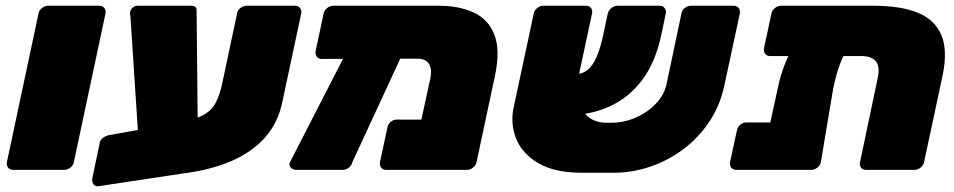

<svg xmlns="http://www.w3.org/2000/svg" viewBox="-20 -591 3319 668"><path d="M25 0Q14 0 8 -8Q2 -16 4 -27L114 -544Q116 -555 126 -563Q136 -571 147 -571H326Q337 -571 343 -563Q349 -555 347 -544L237 -27Q235 -16 225 -8Q215 0 204 0Z M322 57Q311 58 305 49.5Q299 41 301 30L327 -94Q329 -105 339 -112Q349 -119 360 -121L596 -163Q652 -173 683 -188.5Q714 -204 729 -231Q744 -258 753 -300L805 -545Q807 -556 817 -563.5Q827 -571 838 -571H1007Q1018 -571 1024 -563Q1030 -555 1028 -544L962 -235Q947 -163 901.5 -112Q856 -61 783.5 -30Q711 1 613 13ZM467 -24 434 -531Q433 -539 432.5 -543Q432 -547 433 -551Q435 -559 442.5 -565Q450 -571 458 -571H645Q664 -571 664 -556L669 -47Z M1431 -387 1099 -386Q1088 -386 1082 -394Q1076 -402 1078 -413L1106 -544Q1108 -555 1118 -563Q1128 -571 1139 -571H1507Q1577 -571 1628 -547.5Q1679 -524 1700 -470.5Q1721 -417 1702 -327L1638 -27Q1636 -16 1626 -8Q1616 0 1605 0H1323Q1312 0 1306 -8Q1300 -16 1302 -27L1328 -148Q1330 -159 1339.5 -167Q1349 -175 1360 -175H1446L1477 -317Q1482 -342 1477.5 -357.5Q1473 -373 1461 -380Q1449 -387 1431 -387ZM1010 0Q999 0 991.5 -8Q984 -16 989 -27L1198 -434Q1203 -445 1211.5 -453Q1220 -461 1231 -461H1372Q1383 -461 1390 -450.5Q1397 -440 1392 -429L1206 -27Q1204 -16 1194 -8Q1184 0 1173 0Z M2107 -164Q2151 -164 2192 -182Q2233 -200 2262 -230.5Q2291 -261 2299 -298L2351 -545Q2353 -556 2363 -563.5Q2373 -571 2384 -571H2533Q2544 -571 2550 -563Q2556 -555 2554 -544L2500 -293Q2485 -223 2447.5 -167Q2410 -111 2357 -71.5Q2304 -32 2242 -11Q2180 10 2115 10H2005Q1910 10 1853.5 -23Q1797 -56 1776 -108Q1755 -160 1767 -217L1837 -544Q1839 -555 1849 -563Q1859 -571 1870 -571H2019Q2030 -571 2036 -563.5Q2042 -556 2040 -545L1995 -335Q1978 -253 2006 -208.5Q2034 -164 2089 -164ZM1951 -190 1982 -333Q2006 -333 2024 -347.5Q2042 -362 2055.5 -392.5Q2069 -423 2079 -471L2094 -542Q2097 -555 2107 -563Q2117 -571 2128 -571H2276Q2287 -571 2293 -562Q2299 -553 2296 -542L2281 -471Q2261 -375 2214.5 -313Q2168 -251 2100.5 -220.5Q2033 -190 1951 -190Z M2659 -396Q2648 -396 2642 -404Q2636 -412 2638 -423L2664 -544Q2666 -555 2676 -563Q2686 -571 2697 -571H3020Q3113 -571 3172.5 -547Q3232 -523 3255 -469.5Q3278 -416 3259 -326L3195 -27Q3193 -16 3183 -8Q3173 0 3162 0H2993Q2982 0 2976 -7.5Q2970 -15 2972 -26L3034 -321Q3042 -359 3027.5 -377.5Q3013 -396 2976 -396ZM2832 -482H2893Q2931 -482 2941 -468.5Q2951 -455 2941 -441Q2925 -418 2913.5 -394Q2902 -370 2894 -343.5Q2886 -317 2879 -284L2836 -27Q2834 -16 2824 -8Q2814 0 2803 0H2541Q2530 0 2524 -8Q2518 -16 2520 -27L2544 -138Q2546 -149 2555.5 -157Q2565 -165 2576 -165H2660L2686 -284Q2691 -309 2699 -335Q2707 -361 2719 -388Q2731 -415 2747 -441Q2757 -457 2776 -469.5Q2795 -482 2832 -482Z"/></svg>

Font: Rubik Black
Style: Italic
Weight: 900
Italic angle: -12°
Designer: Hubert and Fischer
Foundry: Hubert and Fischer
Version: Version 2.300;gftools[0.9.30]